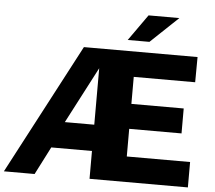

<svg xmlns="http://www.w3.org/2000/svg" viewBox="-60 -996 1190 1062"><g transform="rotate(5 535.0 -464.5)"><path d="M1021.5 -141V0H475.5V-154.5H249.5L170.5 0H0L381 -723H1012L1011 -583H670V-433H960.5V-294.5H670V-141ZM475.5 -300.5V-614L312 -300.5ZM722 -929H893L739.5 -783.5H619Z"/></g></svg>

Font: Public Sans Thin ExtraBold
Style: Regular
Weight: 800
Version: Version 1.007